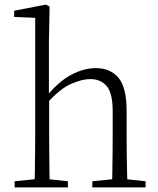

<svg xmlns="http://www.w3.org/2000/svg" viewBox="-20 -820 693 840"><path d="M44 0V-27L154 -38H174L277 -27V0ZM131 0Q132 -24 132.5 -64.5Q133 -105 133.5 -149Q134 -193 134 -226V-742L42 -746V-773L181 -800L197 -791L194 -637V-399L195 -387V-226Q195 -193 195.5 -149Q196 -105 196.5 -64.5Q197 -24 198 0ZM384 0V-27L493 -38H513L617 -27V0ZM470 0Q471 -24 471.5 -64Q472 -104 472.5 -148Q473 -192 473 -226V-334Q473 -412 447 -443Q421 -474 375 -474Q339 -474 291 -453Q243 -432 185 -368L170 -399H184Q237 -464 292 -493Q347 -522 399 -522Q463 -522 498.5 -479.5Q534 -437 534 -334V-226Q534 -192 534.5 -148Q535 -104 536 -64Q537 -24 538 0Z"/></svg>

Font: Noto Serif TC
Style: Regular
Weight: 200
Designer: Ryoko NISHIZUKA 西塚涼子 (kana & ideographs); Frank Grießhammer (Latin, Greek & Cyrillic); Wenlong ZHANG 张文龙 (bopomofo); San
Foundry: Adobe
Version: Version 2.001;hotconv 1.1.0;makeotfexe 2.6.0